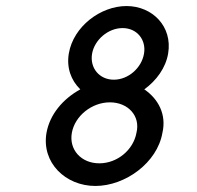

<svg xmlns="http://www.w3.org/2000/svg" viewBox="-20 -605 652 636"><path d="M344 -266C404 -266 446 -221 432 -165C422 -109 369 -64 309 -64C249 -64 208 -109 218 -165C228 -221 284 -266 344 -266ZM246 -309C188 -277 145 -226 134 -165C117 -66 197 11 296 11C395 11 501 -66 518 -165C532 -225 505 -277 458 -309C498 -338 529 -380 537 -428C552 -517 485 -585 399 -585C313 -585 223 -517 208 -428C200 -381 215 -339 246 -309ZM285 -427C293 -473 338 -512 386 -512C434 -512 465 -473 457 -427C449 -380 405 -341 357 -341C309 -341 277 -380 285 -427Z"/></svg>

Font: Charger Monospace
Style: Regular
Weight: 400
Designer: Jasper
Foundry: Cannot Into Space Fonts
Version: Version 0.980